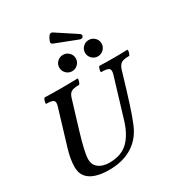

<svg xmlns="http://www.w3.org/2000/svg" viewBox="-238 -1204 1282 1375"><g transform="rotate(-30 403.0 -516.5)"><path d="M262 13Q202 13 155.5 -1Q109 -15 82.5 -46Q56 -77 56 -128Q56 -192 80 -271L169 -566Q179 -599 166.5 -611Q154 -623 107 -623Q103 -623 104.5 -634Q106 -645 111 -656.5Q116 -668 120 -668Q154 -667 187.5 -666.5Q221 -666 255 -666Q289 -666 322.5 -666.5Q356 -667 390 -668Q395 -668 393 -656.5Q391 -645 386 -634Q381 -623 377 -623Q332 -623 313 -611.5Q294 -600 284 -565L213 -331Q168 -181 168 -128Q168 -94 185 -72.5Q202 -51 230 -41Q258 -31 289 -31Q388 -31 444.5 -86Q501 -141 532 -247L628 -565Q638 -599 624.5 -611Q611 -623 561 -623Q557 -623 558.5 -634Q560 -645 564.5 -656.5Q569 -668 573 -668Q602 -667 630.5 -666.5Q659 -666 688 -666Q717 -666 745.5 -666.5Q774 -667 802 -668Q807 -668 805.5 -656.5Q804 -645 799.5 -634Q795 -623 791 -623Q746 -623 727 -611Q708 -599 697 -565L655 -425Q586 -196 552 -139Q511 -66 437.5 -26.5Q364 13 262 13ZM385 -732Q357 -732 337 -752Q317 -772 317 -800Q317 -828 337 -847.5Q357 -867 385 -867Q413 -867 433 -847.5Q453 -828 453 -800Q453 -772 433 -752Q413 -732 385 -732ZM598 -732Q570 -732 550 -752Q530 -772 530 -800Q530 -828 550 -847.5Q570 -867 598 -867Q626 -867 646 -847.5Q666 -828 666 -800Q666 -772 646 -752Q626 -732 598 -732ZM543 -903 365 -972Q349 -979 350.5 -990Q352 -1001 362 -1020Q373 -1040 383 -1044.5Q393 -1049 406 -1040L560 -939Q571 -932 574.5 -925.5Q578 -919 573 -910Q568 -901 559.5 -900.5Q551 -900 543 -903Z"/></g></svg>

Font: Junicode
Style: Bold Italic
Weight: 700
Italic angle: -11°
Designer: Peter S. Baker
Version: Version 2.100; ttfautohint (v1.8.4)